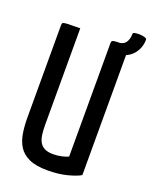

<svg xmlns="http://www.w3.org/2000/svg" viewBox="-146 -852 746 942"><g transform="rotate(20 227.5 -381.0)"><path d="M219 10Q159 10 123 -6.5Q87 -23 69 -52Q51 -81 45 -119Q39 -157 39 -200V-682Q39 -691 43 -694.5Q47 -698 66.5 -699Q86 -700 133 -700V-197Q133 -169 136 -146Q139 -123 148 -107Q157 -91 174 -82.5Q191 -74 219 -74Q242 -74 263.5 -79Q285 -84 297 -90V-682Q297 -691 301 -694.5Q305 -698 324.5 -699Q344 -700 389 -700V-27Q371 -15 325 -2.5Q279 10 219 10ZM313 -639 314 -697Q356 -697 369.5 -715Q383 -733 383 -763Q383 -768 394 -770Q405 -772 419 -771.5Q433 -771 444 -767.5Q455 -764 455 -759Q456 -743 450 -722.5Q444 -702 429 -683Q414 -664 385.5 -651.5Q357 -639 313 -639Z"/></g></svg>

Font: Yanone Kaffeesatz Medium
Style: Regular
Weight: 500
Designer: Yanone (Cyrillic: Daniel Pouzeot, Huerta Tipografica, and Cyreal)
Foundry: Yanone
Version: Version 2.003